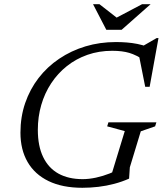

<svg xmlns="http://www.w3.org/2000/svg" viewBox="-20 -881 772 911"><path d="M372.5 -31Q402 -31 435.5 -38.2Q469 -45.5 500.5 -58Q532 -70.5 554 -87L501.5 -28L572 -259L488.5 -281.5L494.5 -300.5H722L716 -281.5L648 -258L596 -87L592.5 -33.5Q559 -18.5 522 -8.8Q485 1 446.8 5.5Q408.5 10 371 10Q276 10 210.5 -21.8Q145 -53.5 111 -112.2Q77 -171 77 -251.5Q77 -326.5 99.5 -392Q122 -457.5 163 -510.8Q204 -564 260.8 -602.2Q317.5 -640.5 385.5 -661Q453.5 -681.5 530 -681.5Q556 -681.5 581.5 -679.5Q607 -677.5 632 -672.5Q657 -667.5 681.5 -658.5L651.5 -659L723.5 -700.5H732L690 -469H669L639.5 -617.5L664 -595Q627 -620 593.5 -630Q560 -640 512.5 -640Q449.5 -640 395.2 -621Q341 -602 297.5 -567.5Q254 -533 223 -486Q192 -439 175.8 -383Q159.5 -327 159.5 -265Q159.5 -188 184.8 -135.8Q210 -83.5 257.5 -57.2Q305 -31 372.5 -31ZM694.5 -861 557 -739.5H484.5L421.5 -861H452L538.5 -793.5H526L654 -861Z"/></svg>

Font: Newsreader 20pt
Style: Italic
Weight: 400
Italic angle: -17°
Version: Version 1.003